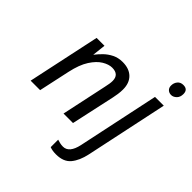

<svg xmlns="http://www.w3.org/2000/svg" viewBox="-249 -921 1346 1346"><g transform="rotate(45 424.0 -248.0)"><path d="M24 0 139 -539H217L206 -440H207Q226 -465 251.5 -490Q277 -515 311 -532Q345 -549 388 -549Q453 -549 489.5 -513.5Q526 -478 526 -414Q526 -391 522.5 -367Q519 -343 515 -325L444 0H350L422 -337Q427 -360 429.5 -375.5Q432 -391 432 -405Q432 -469 364 -469Q331 -469 292.5 -446Q254 -423 220.5 -371Q187 -319 168 -231L118 0ZM791 -625Q771 -625 757.5 -637.5Q744 -650 744 -672Q744 -698 759.5 -717Q775 -736 803 -736Q848 -736 848 -691Q848 -660 830 -642.5Q812 -625 791 -625ZM515 240Q478 240 453 230V156Q465 160 480 163.5Q495 167 511 167Q572 167 593 69L721 -536H808L678 77Q662 152 625.5 196Q589 240 515 240Z"/></g></svg>

Font: Noto Sans
Style: Italic
Weight: 400
Italic angle: -12°
Designer: Monotype Design Team
Foundry: Monotype Imaging Inc.
Version: Version 2.013; ttfautohint (v1.8.4.7-5d5b)